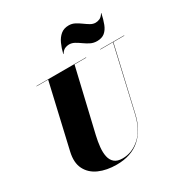

<svg xmlns="http://www.w3.org/2000/svg" viewBox="-227 -1174 1286 1356"><g transform="rotate(-30 416.0 -496.0)"><path d="M462.5 -889Q445.5 -889 428.5 -881.5Q411.5 -874 396.5 -850H394Q404 -892.5 420.2 -928.2Q436.5 -964 462.5 -985.5Q488.5 -1007 528 -1007Q554.5 -1007 577.2 -995Q600 -983 621 -967.5Q642 -952 662.2 -940Q682.5 -928 703.5 -928Q720.5 -928 737.5 -935.5Q754.5 -943 769.5 -967H772Q762 -919.5 748.2 -884.2Q734.5 -849 711 -829.5Q687.5 -810 648 -810Q619 -810 595.2 -822Q571.5 -834 550 -849.5Q528.5 -865 507.2 -877Q486 -889 462.5 -889ZM117 -750H522V-747.5H426.5L307 -240Q296 -193 291.8 -150.5Q287.5 -108 294.8 -74.5Q302 -41 324.8 -21.8Q347.5 -2.5 390 -2.5Q467.5 -2.5 530.8 -58.8Q594 -115 621 -230L740 -747.5H637V-750H832.5V-747.5H743L623.5 -230Q596.5 -112.5 523.5 -48.8Q450.5 15 332 15Q250.5 15 189.5 -12Q128.5 -39 100.8 -93.5Q73 -148 92 -230L211.5 -747.5H117Z"/></g></svg>

Font: Bodoni* 72pt Fatface
Style: Italic
Weight: 900
Italic angle: -13°
Version: Version 2.3